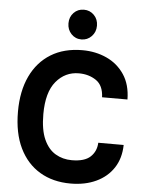

<svg xmlns="http://www.w3.org/2000/svg" viewBox="-63 -1018 810 1077"><g transform="rotate(5 342.0 -479.0)"><path d="M375 10.5Q275.5 10.5 201.8 -33.5Q128 -77.5 87.2 -161.5Q46.5 -245.5 46.5 -366Q46.5 -481.5 86.2 -565.5Q126 -649.5 200 -695Q274 -740.5 377.5 -740.5Q451.5 -740.5 513.8 -712Q576 -683.5 613.8 -627Q651.5 -570.5 652.5 -487H509.5Q507 -553.5 465.8 -581.5Q424.5 -609.5 368.5 -609.5Q291.5 -609.5 240.5 -548.5Q189.5 -487.5 189.5 -364Q189.5 -276 213.5 -222.5Q237.5 -169 278.5 -144.8Q319.5 -120.5 370.5 -120.5Q442.5 -120.5 475.5 -151.5Q508.5 -182.5 510.5 -231H653.5Q652 -156 616.8 -102Q581.5 -48 519.2 -18.8Q457 10.5 375 10.5ZM365.5 -800Q331.5 -800 308.5 -824.2Q285.5 -848.5 285.5 -884Q285.5 -920 308.5 -943.8Q331.5 -967.5 365.5 -967.5Q399.5 -967.5 422.8 -943.8Q446 -920 446 -884Q446 -848.5 422.5 -824.2Q399 -800 365.5 -800Z"/></g></svg>

Font: Spline Sans SemiBold
Style: Regular
Weight: 600
Designer: Eben Sorkin, Mirko Velimirovic
Foundry: Sorkin Type
Version: Version 1.000; ttfautohint (v1.8.3)